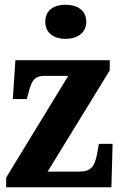

<svg xmlns="http://www.w3.org/2000/svg" viewBox="-20 -790 511 810"><path d="M257 -626C304 -626 344 -650 344 -698C344 -748 304 -770 257 -770C208 -770 171 -748 171 -698C171 -650 208 -626 257 -626ZM6 0H450L455 -183H397L391 -148C380 -84 362 -66 313 -66H181L443 -493V-536H45L34 -372H93L101 -401C114 -456 130 -470 170 -470H268L6 -41Z"/></svg>

Font: Noto Serif Khmer Condensed ExtraBold
Style: Regular
Weight: 800
Width: 3
Designer: Danh Hong and the Monotype Design Team
Foundry: Monotype Imaging Inc.
Version: Version 2.004